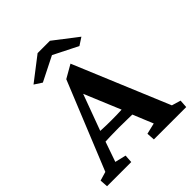

<svg xmlns="http://www.w3.org/2000/svg" viewBox="-211 -880 1008 1008"><g transform="rotate(-45 293.0 -376.0)"><path d="M-1 0 -3.9 -44.9 45.9 -59.6 245.1 -548.8 318.4 -590.8 540 -59.6 589.8 -44.9 586.9 0H346.7L343.8 -44.9L405.3 -59.6L350.6 -192.4L339.8 -224.6L239.3 -465.8L265.6 -464.8L177.7 -226.6L168 -197.3L120.1 -59.6L181.6 -44.9L178.7 0ZM147.5 -170.9V-232.4Q166 -231.4 192.9 -230Q219.7 -228.5 261.7 -228.5Q302.7 -228.5 330.6 -230Q358.4 -231.4 376 -232.4V-171.9Q352.5 -171.9 324.7 -172.9Q296.9 -173.8 261.7 -173.8Q226.6 -173.8 199.2 -172.9Q171.9 -171.9 147.5 -170.9ZM459 -650.4 417 -623 250 -707H312.5L145.5 -623L103.5 -650.4L235.4 -752H327.1Z"/></g></svg>

Font: Crimson Pro ExtraLight SemiBold
Style: Regular
Weight: 600
Version: Version 1.002